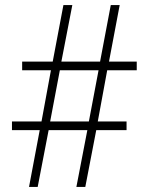

<svg xmlns="http://www.w3.org/2000/svg" viewBox="-20 -734 584 754"><path d="M94 0H128L171 -223H323L280 0H315L358 -223H477V-257H364L401 -458H517V-492H408L450 -714H415L373 -492H221L264 -714H229L187 -492H67V-458H180L143 -257H27V-223H136ZM177 -257 215 -458H367L329 -257Z"/></svg>

Font: Noto Sans Malayalam Condensed ExtraLight
Style: Regular
Weight: 200
Width: 3
Designer: Jelle Bosma - Monotype Design Team
Foundry: Monotype Imaging Inc.
Version: Version 2.104